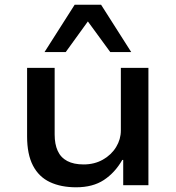

<svg xmlns="http://www.w3.org/2000/svg" viewBox="-20 -786 747 815"><path d="M303 9Q239 9 192 -13Q145 -35 120 -83Q95 -131 95 -207V-498H212V-215Q212 -174 225 -145.5Q238 -117 265.5 -102.5Q293 -88 335 -88Q381 -88 417 -108.5Q453 -129 473 -162Q493 -195 493 -232V-498H610V0H503V-107H499Q468 -53 421 -22Q374 9 303 9ZM169 -565 297 -766H409L537 -565H448L353 -695L259 -565Z"/></svg>

Font: Nunito Sans 7pt SemiExpanded SemiBold
Style: Regular
Weight: 600
Width: 6
Designer: Vernon Adams
Foundry: Vernon Adams
Version: Version 3.101;gftools[0.9.27]